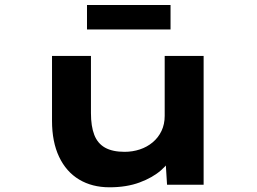

<svg xmlns="http://www.w3.org/2000/svg" viewBox="-20 -761 1059 791"><path d="M431.1 10.6Q359.3 10.6 306 -21.4Q252.7 -53.3 223.5 -114.9Q194.3 -176.4 194.3 -263.3V-530.7H354.7V-295Q354.7 -240.8 368.4 -205.4Q382.1 -170 412.8 -152.7Q443.6 -135.5 493.2 -135.5Q526.2 -135.5 556.1 -145.4Q586 -155.3 609.1 -174.7Q632.2 -194 645.4 -221.6Q658.5 -249.2 658.5 -283.6V-530.7H818.9V0H668.2L661.4 -108.9L690.8 -120.9Q678.4 -90.3 643.7 -59.8Q609 -29.3 555.3 -9.4Q501.6 10.6 431.1 10.6ZM338.4 -639.7V-740.5H682.6V-639.7Z"/></svg>

Font: Lexend Zetta
Style: Regular
Weight: 400
Designer: Bonnie Shaver-Troup, Thomas Jockin
Foundry: Lexend
Version: Version 1.007